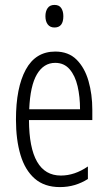

<svg xmlns="http://www.w3.org/2000/svg" viewBox="-20 -752 439 782"><path d="M205 -542Q259 -542 292 -509Q325 -476 340.5 -422Q356 -368 356 -305V-263H98Q99 -37 228 -37Q284 -37 338 -74V-23Q313 -7 284.5 1.5Q256 10 224 10Q161 10 121.5 -24.5Q82 -59 63.5 -121Q45 -183 45 -265Q45 -395 85 -468.5Q125 -542 205 -542ZM205 -496Q158 -496 130.5 -449.5Q103 -403 99 -307H306Q306 -358 296 -401Q286 -444 263.5 -470Q241 -496 205 -496ZM202 -732Q221 -732 229.5 -719Q238 -706 238 -686Q238 -640 202 -640Q184 -640 174.5 -652.5Q165 -665 165 -686Q165 -706 174 -719Q183 -732 202 -732Z"/></svg>

Font: Noto Sans Gurmukhi ExtraCondensed Light
Style: Regular
Weight: 300
Width: 2
Designer: Jelle Bosma - Monotype Design Team
Foundry: Monotype Imaging Inc.
Version: Version 2.004; ttfautohint (v1.8.4.7-5d5b)